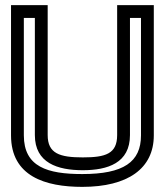

<svg xmlns="http://www.w3.org/2000/svg" viewBox="-20 -694 643 749"><path d="M303 -80C213 -80 166 -95 166 -167V-649V-674H141H48H23V-649V-166C23 -6 157 35 301 35C478 35 580 -36 580 -166V-649V-674H555H462H437V-649V-167C437 -94 392 -80 303 -80ZM303 -30C400 -30 487 -58 487 -167V-624H530V-166C530 -62 462 -15 301 -15C165 -15 73 -43 73 -166V-624H116V-167C116 -58 205 -30 303 -30Z"/></svg>

Font: Gamestation DisplayOutline
Style: Regular
Weight: 400
Designer: Jonas Hecksher
Foundry: Jonas Hecksher, Playtypeª, e-types AS
Version: Version 1.003